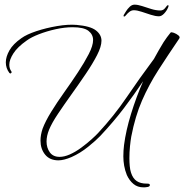

<svg xmlns="http://www.w3.org/2000/svg" viewBox="-20 -680 792 825"><path d="M596 125Q571 125 553.5 110.5Q536 96 525 72Q517 52 513.5 32Q510 12 510 -8Q510 -33 513 -57Q521 -119 543 -190.5Q565 -262 595 -331Q556 -273 513 -216Q470 -159 411 -96Q393 -77 359 -49.5Q325 -22 287 -5Q254 9 231 9Q194 9 174 -15.5Q154 -40 154 -76Q154 -100 163 -127Q175 -159 200 -199.5Q225 -240 256 -283.5Q287 -327 315 -369.5Q343 -412 361.5 -448Q380 -484 380 -508Q380 -532 360 -547.5Q340 -563 292 -563Q258 -563 219.5 -554.5Q181 -546 147.5 -533Q114 -520 95 -506Q55 -478 37.5 -450.5Q20 -423 20 -402Q20 -385 29 -373Q30 -372 30 -370Q30 -367 26.5 -365Q23 -363 20 -367Q5 -387 5 -412Q5 -436 20.5 -463.5Q36 -491 72 -516Q94 -532 136 -546Q178 -560 225.5 -568Q273 -576 309 -573Q368 -568 392 -549.5Q416 -531 416 -505Q416 -480 397 -443Q378 -406 348.5 -362.5Q319 -319 287.5 -275Q256 -231 229.5 -191.5Q203 -152 191 -123Q180 -96 180 -72Q180 -45 194 -25.5Q208 -6 236 -6Q256 -6 279 -16Q304 -27 328.5 -45Q353 -63 373 -81Q393 -99 402 -109Q470 -182 524.5 -262.5Q579 -343 638 -422L641 -426Q652 -446 662.5 -464.5Q673 -483 683 -499Q690 -510 697.5 -520Q705 -530 713 -540Q716 -543 727 -539Q738 -535 746.5 -528Q755 -521 750 -514Q701 -442 660.5 -379Q620 -316 590.5 -248.5Q561 -181 544 -93Q541 -76 538.5 -51Q536 -26 536 0Q536 17 537.5 33.5Q539 50 543 62Q551 87 567.5 98Q584 109 610 109H613Q624 109 624 115Q624 123 610 124Q606 125 602.5 125Q599 125 596 125ZM514 -609Q509 -609 512 -616Q515 -621 521.5 -631.5Q528 -642 537.5 -651Q547 -660 558 -660Q572 -660 590.5 -654Q609 -648 629.5 -641.5Q650 -635 669 -635Q682 -635 690 -646Q698 -657 701 -658Q707 -658 702 -647Q696 -633 685 -621.5Q674 -610 663 -610Q648 -610 628 -616.5Q608 -623 588.5 -629.5Q569 -636 555 -636Q545 -636 536.5 -629.5Q528 -623 522.5 -616Q517 -609 514 -609Z"/></svg>

Font: Waterfall
Style: Regular
Weight: 400
Designer: Robert E. Leuschke
Foundry: Robert E. Leuschke
Version: Version 1.010; ttfautohint (v1.8.3)